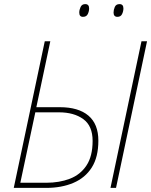

<svg xmlns="http://www.w3.org/2000/svg" viewBox="-20 -915 736 935"><path d="M47 0 198 -714H225L157 -393H271Q362 -393 410.5 -352Q459 -311 459 -230Q459 -150 427 -99.5Q395 -49 337.5 -24.5Q280 0 205 0ZM518 0 669 -714H696L545 0ZM79 -25H205Q269 -25 320 -44.5Q371 -64 401 -109Q431 -154 431 -229Q431 -302 385.5 -335Q340 -368 267 -368H152ZM552 -833Q533 -833 533 -854Q533 -867 539 -881Q545 -895 562 -895Q581 -895 581 -874Q581 -860 574.5 -846.5Q568 -833 552 -833ZM384 -833Q366 -833 366 -854Q366 -867 372.5 -881Q379 -895 395 -895Q414 -895 414 -874Q414 -860 407.5 -846.5Q401 -833 384 -833Z"/></svg>

Font: Noto Sans Disp Thin
Style: Italic
Weight: 100
Italic angle: -12°
Designer: Monotype Design Team
Foundry: Monotype Imaging Inc.
Version: Version 2.000;GOOG;noto-source:20170915:90ef993387c0